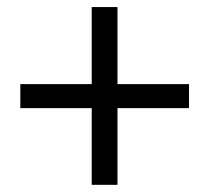

<svg xmlns="http://www.w3.org/2000/svg" viewBox="-20 -642 595 546"><path d="M240.8 -116.4V-334.5H37.8V-402.8H240.8V-621.9H314.1V-402.8H517.5V-334.5H314.1V-116.4Z"/></svg>

Font: Noto Sans HK Thin
Style: Regular
Weight: 100
Designer: Ryoko NISHIZUKA 西塚涼子 (kana, bopomofo & ideographs); Paul D. Hunt (Latin, Greek & Cyrillic); Sandoll Communications 산돌커뮤니
Foundry: Adobe
Version: Version 2.004-H2;hotconv 1.0.118;makeotfexe 2.5.65603